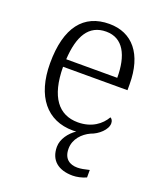

<svg xmlns="http://www.w3.org/2000/svg" viewBox="-141 -635 795 944"><g transform="rotate(20 257.0 -162.5)"><path d="M352 219C373 219 401 213 422 203V164C396 170 379 174 360 174C321 174 288 155 288 101C288 50 325 13 364 -5C403 -18 443 -54 443 -87C443 -101 437 -110 429 -114C405 -72 358 -36 286 -36C186 -36 126 -110 125 -268H462V-299C462 -457 388 -544 268 -544C134 -544 59 -451 59 -263C59 -89 142 10 277 10C283 10 289 10 295 9C261 32 231 71 231 112C231 182 276 219 352 219ZM394 -308H127C134 -431 175 -503 266 -503C355 -503 394 -425 394 -308Z"/></g></svg>

Font: Noto Serif Telugu Light
Style: Regular
Weight: 300
Designer: Jelle Bosma - Monotype Design Team
Foundry: Monotype Imaging Inc.
Version: Version 2.005